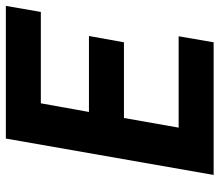

<svg xmlns="http://www.w3.org/2000/svg" viewBox="-68 -698 765 670"><g transform="rotate(-90 315.0 -362.5)"><path d="M608.9 -603H290L259.8 -435.1H524.9L502.9 -313H238.8L205.1 -122.1H523.9L502.9 0H40L167 -725.1H629.9Z"/></g></svg>

Font: Stilu SemiBold
Style: Italic
Weight: 600
Italic angle: -10°
Designer: Genilson Lima Santos
Foundry: Genilson Lima Santos
Version: Version 1.200;PS 001.200;hotconv 1.0.88;makeotf.lib2.5.64775